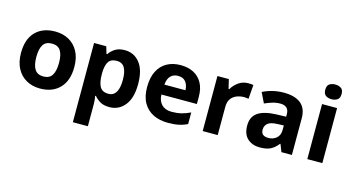

<svg xmlns="http://www.w3.org/2000/svg" viewBox="-100 -1180 3385 1840"><g transform="rotate(15 1593.0 -260.0)"><path d="M574 -274Q574 -138 502.5 -64Q431 10 308 10Q232 10 172.5 -23Q113 -56 79 -119.5Q45 -183 45 -274Q45 -410 116 -483Q187 -556 311 -556Q388 -556 447 -523Q506 -490 540 -427.5Q574 -365 574 -274ZM197 -274Q197 -193 223.5 -151.5Q250 -110 310 -110Q369 -110 395.5 -151.5Q422 -193 422 -274Q422 -355 395.5 -395.5Q369 -436 310 -436Q250 -436 223.5 -395.5Q197 -355 197 -274Z M1001 -556Q1093 -556 1150 -484.5Q1207 -413 1207 -274Q1207 -135 1148 -62.5Q1089 10 997 10Q938 10 903 -11.5Q868 -33 846 -60H838Q842 -41 844 -20.5Q846 0 846 20V240H697V-546H818L839 -475H846Q868 -508 905 -532Q942 -556 1001 -556ZM953 -437Q895 -437 871.5 -401Q848 -365 846 -291V-275Q846 -196 869.5 -153.5Q893 -111 955 -111Q989 -111 1011 -130Q1033 -149 1044 -186Q1055 -223 1055 -276Q1055 -356 1030.5 -396.5Q1006 -437 953 -437Z M1555 -556Q1631 -556 1685.5 -527Q1740 -498 1770 -443Q1800 -388 1800 -308V-236H1448Q1450 -173 1485.5 -137Q1521 -101 1584 -101Q1637 -101 1680 -111.5Q1723 -122 1769 -144V-29Q1729 -9 1684.5 0.5Q1640 10 1577 10Q1495 10 1432 -20.5Q1369 -51 1333 -113Q1297 -175 1297 -269Q1297 -365 1329.5 -428.5Q1362 -492 1420 -524Q1478 -556 1555 -556ZM1556 -450Q1513 -450 1484.5 -422Q1456 -394 1451 -335H1660Q1659 -385 1634 -417.5Q1609 -450 1556 -450Z M2226 -556Q2237 -556 2252 -555Q2267 -554 2276 -552L2265 -412Q2258 -414 2244.5 -415.5Q2231 -417 2221 -417Q2183 -417 2148 -403.5Q2113 -390 2091.5 -360Q2070 -330 2070 -278V0H1921V-546H2034L2056 -454H2063Q2087 -496 2129 -526Q2171 -556 2226 -556Z M2579 -557Q2689 -557 2747.5 -509.5Q2806 -462 2806 -364V0H2702L2673 -74H2669Q2634 -30 2595 -10Q2556 10 2488 10Q2415 10 2367 -32.5Q2319 -75 2319 -163Q2319 -250 2380 -291.5Q2441 -333 2563 -337L2658 -340V-364Q2658 -407 2635.5 -427Q2613 -447 2573 -447Q2533 -447 2495 -435.5Q2457 -424 2419 -407L2370 -508Q2414 -531 2467.5 -544Q2521 -557 2579 -557ZM2600 -251Q2528 -249 2500 -225Q2472 -201 2472 -162Q2472 -128 2492 -113.5Q2512 -99 2544 -99Q2592 -99 2625 -127.5Q2658 -156 2658 -208V-253Z M3108 -546V0H2959V-546ZM3034 -760Q3067 -760 3091 -744.5Q3115 -729 3115 -687Q3115 -646 3091 -630Q3067 -614 3034 -614Q3000 -614 2976.5 -630Q2953 -646 2953 -687Q2953 -729 2976.5 -744.5Q3000 -760 3034 -760Z"/></g></svg>

Font: Noto Sans Adlam Unjoined
Style: Bold
Weight: 700
Version: Version 3.001